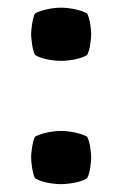

<svg xmlns="http://www.w3.org/2000/svg" viewBox="-20 -470 318 500"><path d="M61 -60Q61 -69 63.5 -86Q66 -103 71 -114Q83 -120.5 102.2 -124.8Q121.5 -129 139 -129Q156 -129 175.8 -124.8Q195.5 -120.5 207 -114Q212.5 -103 215 -86Q217.5 -69 217.5 -60Q217.5 -51 215 -33.8Q212.5 -16.5 207 -6Q195.5 1.5 175.8 5.5Q156 9.5 139 9.5Q121.5 9.5 102.2 5.5Q83 1.5 71 -6Q66 -16.5 63.5 -33.8Q61 -51 61 -60ZM61 -381Q61 -390 63.5 -407Q66 -424 71 -435Q83 -441.5 102.2 -445.8Q121.5 -450 139 -450Q156 -450 175.8 -445.8Q195.5 -441.5 207 -435Q212.5 -424 215 -407Q217.5 -390 217.5 -381Q217.5 -372 215 -354.8Q212.5 -337.5 207 -327Q195.5 -319.5 175.8 -315.5Q156 -311.5 139 -311.5Q121.5 -311.5 102.2 -315.5Q83 -319.5 71 -327Q66 -337.5 63.5 -354.8Q61 -372 61 -381Z"/></svg>

Font: Signika Negative SemiBold
Style: Regular
Weight: 600
Designer: Anna Giedryś
Foundry: Anna Giedryś
Version: Version 2.000; ttfautohint (v1.8.3) -l 8 -r 50 -G 200 -x 9 -